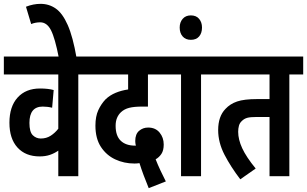

<svg xmlns="http://www.w3.org/2000/svg" viewBox="-20 -916 1596 998"><path d="M459 -529H387V0H283V-133Q263 -119 239.5 -111Q216 -103 186 -103Q113 -103 71 -149Q29 -195 29 -278Q29 -362 71.5 -409Q114 -456 188 -456Q209 -456 227 -454Q245 -452 259 -448L251 -356Q228 -362 202 -362Q133 -362 133 -277Q133 -230 150.5 -213Q168 -196 192 -196Q221 -196 243.5 -210.5Q266 -225 283 -247V-529H0V-622H459Z M286 -615Q266 -718 245 -759Q224 -800 189 -800Q164 -800 142 -791L115 -881Q153 -896 191 -896Q235 -896 270 -871.5Q305 -847 332 -786Q359 -725 378 -615Z M753 62Q739 28 726.5 -5.5Q714 -39 705 -68Q692 -66 679 -66Q625 -66 579 -87.5Q533 -109 504.5 -152.5Q476 -196 476 -263Q476 -311 491 -343.5Q506 -376 529 -400Q551 -421 581 -433.5Q611 -446 646 -451V-529H447V-622H873V-529H749V-362H719Q677 -362 651.5 -355.5Q626 -349 609 -333Q596 -321 588.5 -303.5Q581 -286 581 -262Q581 -210 607.5 -184.5Q634 -159 682 -159Q684 -159 686 -159Q683 -173 683 -183Q683 -219 703 -236Q723 -253 750 -253Q788 -253 809.5 -227Q831 -201 831 -165Q831 -134 819 -116Q807 -98 789 -88Q800 -60 814 -30Q828 0 842 27Z M1025 -529V0H921V-529H861V-622H1097V-529Z M914 -773Q914 -800 929.5 -818Q945 -836 972 -836Q1000 -836 1015 -818Q1030 -800 1030 -773Q1030 -744 1015 -726.5Q1000 -709 972 -709Q945 -709 929.5 -726.5Q914 -744 914 -773Z M1484 -529V0H1381V-308H1316Q1281 -308 1265 -303.5Q1249 -299 1237 -287Q1226 -277 1222 -262.5Q1218 -248 1218 -231Q1218 -191 1239 -145.5Q1260 -100 1309 -40L1229 16Q1180 -48 1147 -111.5Q1114 -175 1114 -240Q1114 -311 1152 -350Q1176 -376 1212.5 -388.5Q1249 -401 1317 -401H1381V-529H1085V-622H1556V-529Z"/></svg>

Font: Noto Sans Devanagari UI ExtraCondensed SemiBold
Style: Regular
Weight: 600
Width: 2
Designer: Jelle Bosma - Monotype Design Team
Foundry: Monotype Imaging Inc.
Version: Version 2.004; ttfautohint (v1.8.4.7-5d5b)